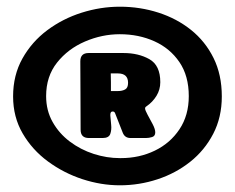

<svg xmlns="http://www.w3.org/2000/svg" viewBox="-20 -780 708 579"><path d="M648.9 -489.3Q648.9 -426.3 623 -376.5Q597.2 -326.7 553.5 -292Q509.8 -257.3 454.8 -239.3Q399.9 -221.2 341.3 -221.2Q285.2 -221.2 228.5 -239.7Q171.9 -258.3 124.5 -293.2Q77.1 -328.1 48.3 -377.7Q19.5 -427.2 19.5 -489.3Q19.5 -553.2 47.6 -603.5Q75.7 -653.8 122.3 -688.7Q168.9 -723.6 226.1 -741.7Q283.2 -759.8 341.3 -759.8Q402.3 -759.8 457.8 -741.9Q513.2 -724.1 556.2 -689.7Q599.1 -655.3 624 -605Q648.9 -554.7 648.9 -489.3ZM344.7 -303.2Q400.4 -303.2 446.8 -325.7Q493.2 -348.1 521.2 -390.1Q549.3 -432.1 549.3 -490.2Q549.3 -551.3 521 -592.8Q492.7 -634.3 445.6 -655.5Q398.4 -676.8 341.3 -676.8Q287.6 -676.8 236.3 -654.8Q185.1 -632.8 152.1 -591.3Q119.1 -549.8 119.1 -490.2Q119.1 -446.8 138.7 -412.1Q158.2 -377.4 190.7 -353Q223.1 -328.6 262.5 -315.9Q301.8 -303.2 341.3 -303.2ZM222.2 -595.2Q222.2 -620.1 247.1 -620.1H352.5Q397.5 -620.1 430.4 -601.6Q463.4 -583 463.4 -532.2Q463.4 -509.8 451.9 -491Q440.4 -472.2 421.9 -459.5Q417.5 -457 417.5 -453.1Q417.5 -447.8 425 -434.1Q432.6 -420.4 440.4 -405.5Q448.2 -390.6 448.2 -380.9Q448.2 -369.6 438.7 -366.7Q429.2 -363.8 420.4 -363.8H373.5Q356.4 -363.8 350.1 -379.9L327.1 -438.5Q325.2 -443.8 319.8 -443.8Q312 -443.8 312.7 -431.6Q313.5 -419.4 315.2 -403.8Q316.9 -388.2 312.5 -376Q308.1 -363.8 289.6 -363.8H248Q223.1 -363.8 223.1 -388.7Q223.1 -440.4 222.7 -491.9Q222.2 -543.5 222.2 -595.2ZM335.4 -505.4Q348.6 -505.4 357.4 -510.3Q366.2 -515.1 366.2 -530.3Q366.2 -558.6 335.4 -558.6H314Q314.5 -545.4 314.5 -532Q314.5 -518.6 314.5 -505.4Z"/></svg>

Font: Belanosima SemiBold
Style: Regular
Weight: 600
Designer: The DocRepair Project, Santiago Orozco
Foundry: Google
Version: Version 2.000